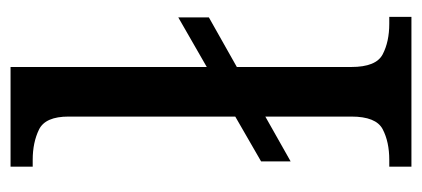

<svg xmlns="http://www.w3.org/2000/svg" viewBox="-238 -562 800 364"><g transform="rotate(-90 162.0 -380.0)"><path d="M28 0V-42H41Q75 -42 99 -54.5Q123 -67 123 -114V-277L38 -229V-285L123 -334V-650Q123 -694 98.5 -706Q74 -718 41 -718H28V-760H217V-388L311 -442V-384L217 -331V-114Q217 -67 241 -54.5Q265 -42 299 -42H312V0Z"/></g></svg>

Font: Noto Serif Old Uyghur
Style: Regular
Weight: 400
Designer: Lewis McGuffie
Foundry: Google LLC
Version: Version 1.003; ttfautohint (v1.8.4.7-5d5b)